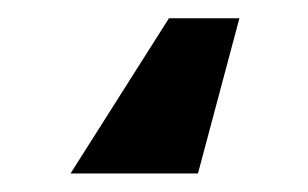

<svg xmlns="http://www.w3.org/2000/svg" viewBox="-20 26 335 209"><path d="M240.6 45.9 195.5 214.8H56.8L163.9 45.9Z"/></svg>

Font: Inter
Style: Regular
Weight: 400
Designer: Rasmus Andersson
Foundry: rsms
Version: Version 4.000;git-8c9346024